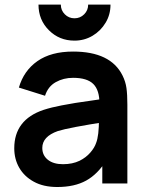

<svg xmlns="http://www.w3.org/2000/svg" viewBox="-20 -772 616 808"><path d="M293.5 -601Q229.5 -601 185.8 -644.8Q142 -688.5 142 -752.5H236Q236 -728.5 252.8 -711.8Q269.5 -695 293.5 -695Q317.5 -695 334.2 -711.8Q351 -728.5 351 -752.5H445Q445 -710.5 424.5 -676.5Q403.5 -641.5 369 -621.2Q334.5 -601 293.5 -601ZM221 15Q162.5 15 122 -7.5Q82 -29.5 61 -66Q40 -102.5 40 -148Q40 -268 163 -309.5Q197 -320.5 239.5 -328.5Q267 -334 297.2 -338.8Q327.5 -343.5 373.8 -350Q420 -356.5 441.5 -360L398.5 -335.5Q399 -392 373 -418.2Q347 -444.5 287.5 -444.5Q247 -444.5 214.5 -426.2Q182 -408 169.5 -369L59.5 -403.5Q80 -474.5 137.5 -514.8Q195 -555 287.5 -555Q445.5 -555 495.5 -454.5Q508.5 -428.5 512.2 -401.2Q516 -374 516 -331.5V0H410.5V-117L428 -98Q391.5 -39 342.5 -12Q293.5 15 221 15ZM245 -81Q285 -81 315 -95.5Q342 -109 360 -129.8Q378 -150.5 384.5 -170.5Q396.5 -200 396.5 -271.5L433.5 -260.5Q269 -235 223.5 -220.5Q158 -197.5 158 -149.5Q158 -118.5 181.2 -99.8Q204.5 -81 245 -81Z"/></svg>

Font: Vortex Mix
Style: Bold
Weight: 700
Designer: Mikhail Sharanda
Foundry: Mikhail Sharanda
Version: Version 4.504;Glyphs 3.1.2 (3151)